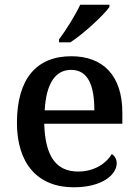

<svg xmlns="http://www.w3.org/2000/svg" viewBox="-20 -786 587 816"><path d="M231 -619V-606H279C335 -642 420 -721 445 -756V-766H321C300 -721 260 -657 231 -619ZM293 10C418 10 476 -46 476 -92C476 -110 467 -125 455 -131C431 -91 381 -57 312 -57C221 -57 172 -118 168 -260H500V-307C500 -466 417 -547 283 -547C136 -547 52 -452 52 -264C52 -91 140 10 293 10ZM381 -317H170C176 -429 214 -489 282 -489C355 -489 381 -422 381 -317Z"/></svg>

Font: Noto Naskh Arabic UI Medium
Style: Regular
Weight: 500
Designer: Monotype Design Team, David Williams, Mohamad Dakak and Nizar Qandah
Foundry: Monotype Imaging Inc.
Version: Version 2.014